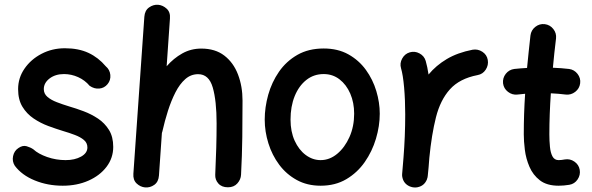

<svg xmlns="http://www.w3.org/2000/svg" viewBox="-20 -753 2552 828"><path d="M443.8 -390.1Q429.7 -373 408.2 -371.1Q386.7 -369.1 366.7 -382.8Q346.2 -407.2 316.9 -420.4Q287.6 -433.6 255.9 -433.6Q218.8 -433.6 193.8 -414.6Q168.9 -395.5 168.9 -368.7Q168.9 -348.6 184.6 -335.2Q200.2 -321.8 225.1 -312.3Q250 -302.7 277.3 -294.4Q307.6 -285.6 340.8 -273.2Q374 -260.7 402.8 -241.5Q431.6 -222.2 450 -192.6Q468.3 -163.1 468.3 -119.6Q468.3 -71.8 439.5 -33.7Q410.6 4.4 361.3 26.1Q312 47.9 250.5 47.9Q185.5 47.9 129.9 25.1Q74.2 2.4 43.9 -38.1Q31.7 -57.1 36.4 -79.8Q41 -102.5 59.6 -114.7Q78.1 -127.4 95.2 -122.3Q112.3 -117.2 124 -108.9Q145 -89.4 183.3 -75.9Q221.7 -62.5 263.2 -62.5Q302.2 -62.5 329.6 -77.6Q356.9 -92.8 356.9 -117.2Q356.9 -136.7 341.8 -149.4Q326.7 -162.1 302.7 -171.1Q278.8 -180.2 252 -188Q221.7 -197.3 188 -209.7Q154.3 -222.2 124.8 -242.2Q95.2 -262.2 76.7 -292.7Q58.1 -323.2 58.1 -368.7Q58.1 -417 85.7 -457Q113.3 -497.1 159.2 -521Q205.1 -544.9 259.8 -544.9Q318.8 -544.9 361.6 -524.9Q404.3 -504.9 436 -467.3Q453.6 -452.6 455.8 -429.9Q458 -407.2 443.8 -390.1Z M605.5 55.2Q585 53.2 569.1 38.1Q553.2 22.9 555.2 -3.9L602.5 -680.7Q604.5 -708 622.8 -720.9Q641.1 -733.9 662.1 -732.4Q682.6 -730.5 699 -715.3Q715.3 -700.2 712.9 -672.9L698.7 -467.3Q728.5 -501.5 765.9 -522.5Q803.2 -543.5 848.1 -543.5Q908.2 -543.5 947.5 -513.2Q986.8 -482.9 1006.3 -431.9Q1025.9 -380.9 1025.9 -319.3Q1025.9 -241.7 1024.9 -161.6Q1023.9 -81.5 1019.5 0.5Q1018.6 21 1003.7 37.8Q988.8 54.7 962.9 54.7Q936 54.7 921.6 38.3Q907.2 22 908.2 0.5Q911.1 -61.5 912.6 -115.5Q914.1 -169.4 914.1 -220.7Q914.1 -318.4 897.5 -375.7Q880.9 -433.1 834.5 -433.1Q803.2 -433.1 779.1 -411.9Q754.9 -390.6 736.6 -354.7Q718.3 -318.8 704.3 -275.1Q690.4 -231.4 680.2 -186Q679.7 -182.6 678.2 -179.7L665.5 3.9Q663.6 31.2 645.3 44.2Q627 57.1 605.5 55.2Z M1376 -543.9Q1437 -543.9 1482.4 -518.6Q1527.8 -493.2 1557.9 -451.7Q1587.9 -410.2 1602.8 -360.6Q1617.7 -311 1617.7 -262.7Q1617.7 -209.5 1601.3 -154.8Q1585 -100.1 1553 -54.2Q1521 -8.3 1473.4 19.8Q1425.8 47.9 1362.8 47.9Q1304.7 47.9 1259.8 23.2Q1214.8 -1.5 1184.1 -42.7Q1153.3 -84 1137.5 -134.8Q1121.6 -185.5 1121.6 -237.3Q1121.6 -290 1136.7 -344.2Q1151.9 -398.4 1183.1 -443.6Q1214.4 -488.8 1262.5 -516.4Q1310.5 -543.9 1376 -543.9ZM1376 -433.6Q1333 -433.6 1300.8 -408Q1268.6 -382.3 1250.7 -338.1Q1232.9 -293.9 1232.9 -237.3Q1232.9 -185.5 1250.7 -146.2Q1268.6 -106.9 1298.3 -84.7Q1328.1 -62.5 1362.8 -62.5Q1401.4 -62.5 1434.1 -89.6Q1466.8 -116.7 1487.1 -162.1Q1507.3 -207.5 1507.3 -262.7Q1507.3 -310.5 1490.5 -349.4Q1473.6 -388.2 1444.1 -410.9Q1414.6 -433.6 1376 -433.6Z M1764.2 55.2Q1756.8 54.7 1750 51.8Q1749.5 51.8 1749 51.8Q1748.5 51.3 1748 51.3Q1721.2 40 1715.3 12.2Q1715.3 11.7 1715.3 11.2Q1714.8 10.7 1714.8 10.3Q1713.4 2.4 1714.4 -5.4Q1714.4 -7.8 1714.8 -9.8Q1716.3 -25.9 1717.5 -42Q1718.8 -58.1 1720.2 -74.7Q1723.6 -117.2 1725.6 -165Q1727.5 -212.9 1727.5 -259.8Q1727.5 -321.8 1722.7 -376.2Q1717.8 -430.7 1709.5 -458.5Q1703.1 -480 1714.4 -500.5Q1725.6 -521 1747.1 -527.3Q1768.6 -533.7 1789.1 -522.7Q1809.6 -511.7 1815.9 -490.2Q1823.2 -464.8 1828.1 -431.6Q1860.4 -470.7 1906.7 -498.3Q1953.1 -525.9 2018.1 -538.6Q2040.5 -542.5 2060.1 -529.8Q2079.6 -517.1 2083.5 -494.6Q2087.4 -472.2 2074.7 -452.6Q2062 -433.1 2039.6 -429.2Q1961.9 -414.1 1920.4 -367.9Q1878.9 -321.8 1860.1 -247.3Q1841.3 -172.9 1831.5 -72.3Q1828.6 -30.3 1824.7 5.4Q1824.2 12.7 1821.3 19.5Q1821.3 20 1821.3 20.5Q1820.8 21 1820.8 21.5Q1809.6 48.3 1781.7 54.2Q1781.2 54.2 1780.8 54.2Q1780.3 54.7 1779.8 54.7Q1772 56.2 1764.2 55.2Z M2481.9 -393.6Q2479 -371.1 2460.7 -356.9Q2442.4 -342.8 2419.9 -345.2Q2389.6 -349.1 2355.5 -350.6Q2352.5 -306.6 2350.8 -262.2Q2349.1 -217.8 2349.1 -173.3Q2349.1 -146 2351.6 -120.4Q2354 -94.7 2362.5 -78.6Q2371.1 -62.5 2389.2 -62.5Q2400.9 -62.5 2415.5 -65.4Q2438 -69.3 2457 -56.2Q2476.1 -43 2480 -21Q2483.9 1.5 2470.9 20.8Q2458 40 2435.5 43.9Q2423.3 45.9 2411.6 46.9Q2399.9 47.9 2389.2 47.9Q2338.4 47.9 2308.3 24.7Q2278.3 1.5 2263.2 -33.9Q2248 -69.3 2243.4 -106.9Q2238.8 -144.5 2238.8 -173.3Q2238.8 -217.8 2240.2 -261.5Q2241.7 -305.2 2244.6 -348.6Q2227.5 -347.2 2211.4 -345.2Q2189 -342.8 2170.7 -356.9Q2152.3 -371.1 2149.4 -393.6Q2147 -416.5 2161.1 -434.6Q2175.3 -452.6 2197.8 -455.6Q2225.1 -458.5 2252.9 -460Q2256.3 -495.1 2260 -530.3Q2263.7 -565.4 2267.6 -600.1Q2270.5 -623 2288.6 -637.2Q2306.6 -651.4 2329.1 -648.9Q2352.1 -646 2366.2 -627.9Q2380.4 -609.9 2377.9 -587.4Q2374 -555.7 2370.6 -524.2Q2367.2 -492.7 2364.3 -460.9Q2400.9 -459.5 2434.1 -455.6Q2456.5 -452.6 2470.7 -434.3Q2484.9 -416 2481.9 -393.6Z"/></svg>

Font: Mikhak SemiBold
Style: Regular
Weight: 600
Designer: Amin Abedi
Version: Version 3.3